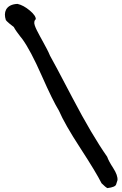

<svg xmlns="http://www.w3.org/2000/svg" viewBox="-20 -793 629 987"><path d="M532 174Q522 169 502 149Q474 93 393 -31.5Q312 -156 283 -224Q251 -276 194 -405Q137 -534 95 -592Q94 -593 85 -604.5Q76 -616 66 -630Q56 -644 51 -654L27 -673Q12 -686 10 -690Q0 -721 11 -743Q26 -771 70 -773Q101 -766 133 -739Q165 -712 164 -694Q158 -690 156.5 -681.5Q155 -673 159 -661.5Q163 -650 169.5 -637Q176 -624 185 -607.5Q194 -591 202.5 -575.5Q211 -560 221 -541Q231 -522 237 -507Q254 -478 353 -289Q452 -100 531 13Q538 34 562 71Q586 108 584 133Q584 134 577 155Q573 169 532 174Z"/></svg>

Font: Excalifont
Style: Regular
Weight: 400
Designer: Your Own Font Foundry (Virgil); Ján Filípek / DizajnDesign (Excalifont, modifications)
Foundry: Your Own Font Foundry (Virgil); Ján Filípek / DizajnDesign (Excalifont, modifications)
Version: Version 1.000;Glyphs 3.2 (3227)